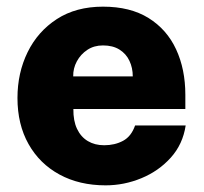

<svg xmlns="http://www.w3.org/2000/svg" viewBox="-20 -547 612 577"><path d="M200.5 -219.5Q200 -184 211.5 -159.8Q223 -135.5 244 -123Q265 -110.5 293 -110.5Q325 -110.5 349.8 -123.8Q374.5 -137 386 -170H538Q529.5 -113.5 493.2 -73.2Q457 -33 405 -11.5Q353 10 297.5 10Q218.5 10 158.8 -22.5Q99 -55 65.8 -114Q32.5 -173 32.5 -252.5Q32.5 -328 63 -390.2Q93.5 -452.5 151 -489.8Q208.5 -527 289.5 -527Q371.5 -527 426.5 -492.8Q481.5 -458.5 509.2 -398.8Q537 -339 537 -262V-219.5ZM200 -317.5H379Q379 -343 369 -364.2Q359 -385.5 339 -398Q319 -410.5 289.5 -410.5Q262.5 -410.5 242.5 -397.2Q222.5 -384 211 -362.8Q199.5 -341.5 200 -317.5Z"/></svg>

Font: Public Sans Thin ExtraBold
Style: Regular
Weight: 800
Version: Version 1.007